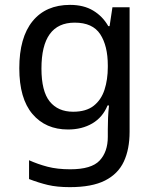

<svg xmlns="http://www.w3.org/2000/svg" viewBox="-20 -522 639 787"><path d="M266.1 245.1Q213.9 245.1 176 236.1Q138.2 227.1 99.1 211.9V134.8Q134.8 150.9 174.8 161.4Q214.8 171.9 268.1 171.9Q355 171.9 388.4 136Q421.9 100.1 421.9 39.1V7.8Q421.9 -17.1 422.9 -39.1Q423.8 -61 426.8 -89.8H420.9Q400.9 -41 358.4 -16.1Q315.9 8.8 258.8 8.8Q167 8.8 113 -54.7Q59.1 -118.2 59.1 -242.2Q59.1 -368.2 113.5 -435.1Q168 -502 267.1 -502Q323.2 -502 362.1 -478.5Q400.9 -455.1 423.8 -415H429.2L440.9 -492.2H511.2V18.1Q511.2 89.8 487.5 140.4Q463.9 190.9 410.4 218Q356.9 245.1 266.1 245.1ZM279.8 -64Q333 -64 364 -88.4Q395 -112.8 408.4 -154.3Q421.9 -195.8 421.9 -247.1V-253.9Q421.9 -334 390.9 -381.6Q359.9 -429.2 286.1 -429.2Q149.9 -429.2 149.9 -241.2Q149.9 -147.9 183.8 -106Q217.8 -64 279.8 -64Z"/></svg>

Font: Kurinto Seri
Style: Regular
Weight: 400
Designer: Kurinto was developed by Clint Goss from a range of fonts that are compatible with the SIL Open Font License Version 1.1
Foundry: Clinton F. Goss
Version: Version 2.196; July 25, 2020